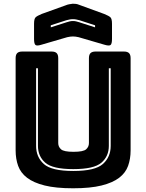

<svg xmlns="http://www.w3.org/2000/svg" viewBox="-20 -997 786 1032"><path d="M682 -189Q682 -143 668.5 -105.5Q655 -68 620.5 -41.5Q586 -15 526 0Q466 15 373 15Q280 15 220 0Q160 -15 125.5 -41.5Q91 -68 77.5 -105.5Q64 -143 64 -189V-684Q64 -703 72.5 -711.5Q81 -720 100 -720H257Q276 -720 284.5 -711.5Q293 -703 293 -684V-228Q293 -208 308 -194.5Q323 -181 375 -181Q428 -181 443 -194.5Q458 -208 458 -228V-684Q458 -703 466.5 -711.5Q475 -720 494 -720H646Q665 -720 673.5 -711.5Q682 -703 682 -684ZM174 -630V-213Q174 -153 215.5 -115.5Q257 -78 374 -78Q491 -78 533 -115.5Q575 -153 575 -213V-630H565V-213Q565 -157 525 -122.5Q485 -88 374 -88Q263 -88 223.5 -122.5Q184 -157 184 -213V-630ZM341 -797 204 -757Q179 -749 171 -755Q163 -761 163 -788V-869Q163 -896 171.5 -904Q180 -912 204 -922L332 -968Q341 -972 351.5 -974Q362 -976 371 -977Q380 -977 388 -976Q396 -975 403 -972L540 -922Q565 -912 573.5 -904Q582 -896 582 -869V-788Q582 -761 574 -755Q566 -749 540 -757L403 -797Q386 -801 372 -801Q358 -801 341 -797ZM491 -850V-861L408 -888Q399 -890 391 -892Q383 -894 372 -894Q361 -894 353 -892Q345 -890 336 -888L253 -861V-850L340 -878Q347 -880 354.5 -882Q362 -884 372 -884Q382 -884 389.5 -882Q397 -880 404 -878Z"/></svg>

Font: Bungee Inline
Style: Regular
Weight: 400
Version: Version 1.000;PS 1.0;hotconv 1.0.72;makeotf.lib2.5.5900